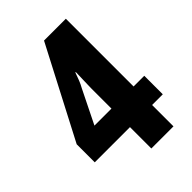

<svg xmlns="http://www.w3.org/2000/svg" viewBox="-211 -809 902 902"><g transform="rotate(-45 240.5 -357.5)"><path d="M468 -142H397V0H250V-142H16V-262L252 -715H397V-265H468ZM250 -398Q250 -405 250.5 -421Q251 -437 251.5 -455Q252 -473 252.5 -487.5Q253 -502 253 -505H250Q243 -484 235.5 -465.5Q228 -447 219 -431L137 -265H250Z"/></g></svg>

Font: Noto Sans Khmer ExtraCondensed ExtraBold
Style: Regular
Weight: 800
Width: 2
Designer: Danh Hong and the Monotype Design Team
Foundry: Monotype Imaging Inc.
Version: Version 2.004